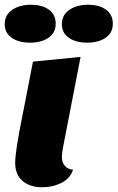

<svg xmlns="http://www.w3.org/2000/svg" viewBox="-39 -770 496 810"><path d="M222 -107Q222 -86 234 -71Q246 -56 269 -54Q258 -18 221 1Q184 20 139 20Q88 20 56.5 -6.5Q25 -33 25 -83Q25 -132 58 -294L62 -314L100 -510L301 -530L227 -149Q222 -122 222 -107ZM196 -670Q196 -632 166 -611Q136 -590 88 -590Q40 -590 10.5 -610.5Q-19 -631 -19 -668Q-19 -707 12.5 -728.5Q44 -750 92 -750Q139 -750 167.5 -729Q196 -708 196 -670ZM437 -670Q437 -632 407 -611Q377 -590 329 -590Q281 -590 251.5 -610.5Q222 -631 222 -668Q222 -707 253.5 -728.5Q285 -750 333 -750Q380 -750 408.5 -729Q437 -708 437 -670Z"/></svg>

Font: Sansita ExtraBold Italic
Style: Regular
Weight: 800
Italic angle: -11°
Designer: Pablo Cosgaya
Foundry: Omnibus-Type
Version: Version 1.006